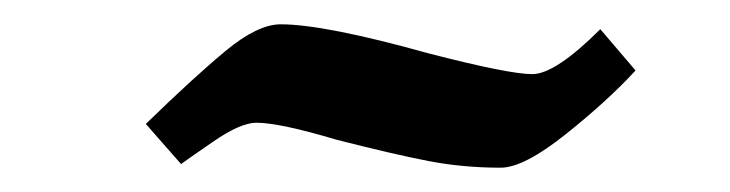

<svg xmlns="http://www.w3.org/2000/svg" viewBox="-20 -409 601 158"><path d="M257 -294Q210 -308 191 -308Q178 -308 155.5 -292.5Q133 -277 129 -274L100 -307Q139 -345 165.5 -367Q192 -389 211 -389Q247 -389 333 -365Q399 -348 418 -348Q437 -348 474 -385L503 -351Q480 -326 445.5 -298.5Q411 -271 392 -271Q361 -271 332.5 -276.5Q304 -282 257 -294Z"/></svg>

Font: Grenze Medium
Style: Italic
Weight: 500
Italic angle: -10°
Designer: Renata Polastri
Foundry: Omnibus-Type
Version: Version 1.002; ttfautohint (v1.8)